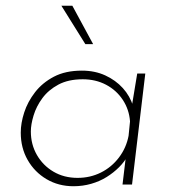

<svg xmlns="http://www.w3.org/2000/svg" viewBox="-20 -640 593 666"><path d="M235 6Q183 6 141.5 -18.5Q100 -43 76 -85Q52 -127 52 -180Q52 -213 64 -250Q76 -287 101.5 -320Q127 -353 167 -374Q207 -395 264 -395Q309 -395 345 -378.5Q381 -362 406 -334.5Q431 -307 442 -271L435 -258L456 -385H484L438 0H405L419 -117L423 -100Q412 -79 393 -60Q374 -41 350 -26Q326 -11 296.5 -2.5Q267 6 235 6ZM249 -23Q293 -23 330 -41.5Q367 -60 392.5 -93.5Q418 -127 426 -169L431 -219Q428 -260 406 -293.5Q384 -327 348 -346Q312 -365 267 -365Q217 -365 182.5 -346.5Q148 -328 127 -299.5Q106 -271 96.5 -239.5Q87 -208 87 -184Q87 -139 108 -102.5Q129 -66 165.5 -44.5Q202 -23 249 -23ZM231 -620 303 -487H276L193 -620Z"/></svg>

Font: Josefin Sans Thin ExtraLight
Style: Italic
Weight: 250
Italic angle: -7°
Version: Version 2.000